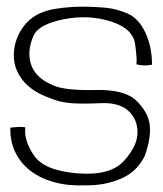

<svg xmlns="http://www.w3.org/2000/svg" viewBox="-20 -540 490 576"><path d="M125 -509Q76 -496 49.5 -459Q23 -422 21.5 -378.5Q20 -335 48 -299.5Q76 -264 132 -245Q160 -233 193.5 -230.5Q227 -228 281.5 -230.5Q336 -233 364 -208.5Q392 -184 392.5 -143.5Q393 -103 352 -57.5Q311 -12 212 -20Q113 -28 82 -73.5Q51 -119 56 -158Q44 -161 11 -157V-155V-152Q11 -112 27.5 -80Q44 -48 73.5 -26Q103 -4 144 7Q185 18 236 16Q294 17 343 -4Q392 -25 415 -74Q434 -129 429 -166.5Q424 -204 389 -238Q354 -272 266.5 -270Q179 -268 143 -282.5Q107 -297 89 -318.5Q71 -340 68.5 -370Q66 -400 81 -433.5Q96 -467 170 -482Q244 -497 311.5 -476Q379 -455 385.5 -407Q392 -359 389 -347Q413 -341 436 -346Q436 -400 416 -442.5Q396 -485 362.5 -499.5Q329 -514 295 -517Q261 -520 230 -520Q199 -520 171.5 -517Q144 -514 125 -509Z"/></svg>

Font: Londrina Solid Thin
Style: Regular
Weight: 250
Designer: Marcelo Magalhaes
Foundry: Marcelo Magalhães
Version: Version 1.002